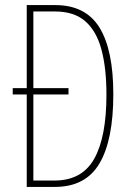

<svg xmlns="http://www.w3.org/2000/svg" viewBox="-20 -734 519 754"><path d="M197 -714Q316 -714 370.5 -626Q425 -538 425 -364Q425 -184 370.5 -92Q316 0 196 0H85V-363H30V-388H85V-714ZM195 -689H111V-388H249V-363H111V-25H194Q302 -25 350 -110.5Q398 -196 398 -362Q398 -466 378.5 -539Q359 -612 315 -650.5Q271 -689 195 -689Z"/></svg>

Font: Noto Sans Telugu ExtraCondensed Thin
Style: Regular
Weight: 100
Width: 2
Designer: Jelle Bosma - Monotype Design Team
Foundry: Monotype Imaging Inc.
Version: Version 2.005; ttfautohint (v1.8.4.7-5d5b)